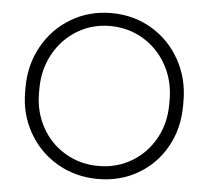

<svg xmlns="http://www.w3.org/2000/svg" viewBox="-51 -755 901 827"><g transform="rotate(5 399.0 -341.5)"><path d="M57 -330V-349Q57 -447 102 -527.5Q147 -608 225 -654Q303 -700 398 -700Q494 -700 572 -654Q650 -608 695 -527.5Q740 -447 740 -349V-330Q740 -231 696 -152Q652 -73 575 -28Q498 17 402 17Q305 17 226.5 -28.5Q148 -74 102.5 -153.5Q57 -233 57 -330ZM680 -330V-349Q680 -432 642.5 -499.5Q605 -567 540.5 -605.5Q476 -644 397 -644Q319 -644 255 -605Q191 -566 154 -498.5Q117 -431 117 -349V-330Q117 -248 154 -181.5Q191 -115 255.5 -77Q320 -39 399 -39Q478 -39 542 -77Q606 -115 643 -181.5Q680 -248 680 -330Z"/></g></svg>

Font: Bellota Text
Style: Regular
Weight: 400
Designer: Kemie Guaida
Foundry: Kemie Guaida
Version: Version 4.001